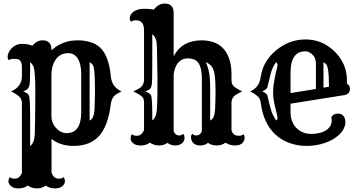

<svg xmlns="http://www.w3.org/2000/svg" viewBox="-20 -801 1991 1070"><path d="M134.8 232.9Q112.8 249 84 249Q55.2 249 41.3 236.3Q27.3 223.6 27.3 211.9Q27.3 195.8 34.2 186.5Q44.9 194.8 61.5 194.8Q89.8 194.8 102.1 162.1V-222.7Q102.1 -245.1 92.8 -255.9Q78.1 -273.9 42.5 -291.5Q102.1 -318.8 102.1 -376V-427.2Q102.1 -468.8 73.7 -472.2Q65.4 -473.1 52.7 -473.1Q40 -473.1 29.3 -464.8Q22.5 -474.1 22.5 -484.1Q22.5 -494.1 27.6 -506.6Q32.7 -519 43 -530.3Q68.8 -556.6 102.8 -556.6Q136.7 -556.6 159.2 -545.9Q186 -576.2 216.8 -576.2Q267.1 -576.2 267.1 -523.4V-520Q305.7 -558.6 367.7 -572.3Q386.7 -576.2 416.7 -576.2Q446.8 -576.2 480 -567.4Q513.2 -558.6 537.6 -536.1Q586.4 -491.2 597.7 -376Q602.5 -316.4 657.2 -291.5Q622.6 -274.4 613.3 -262.7Q601.1 -246.1 597.7 -222.7Q583.5 -105 537.1 -48.8Q486.3 12.2 390.1 12.2Q315.9 12.2 267.1 -26.9V161.1Q279.3 194.8 307.6 194.8Q324.2 194.8 335 186.5Q341.8 195.8 341.8 209.7Q341.8 223.6 327.9 236.3Q314 249 285.6 249Q257.3 249 234.4 232.9Q214.8 249 185.8 249Q156.7 249 134.8 232.9ZM266.6 -154.8Q266.6 -115.2 293 -86.9Q318.8 -59.1 351.1 -59.1Q432.6 -59.1 432.6 -176.3V-390.1Q432.6 -443.8 413.6 -474.4Q394.5 -504.9 359.9 -504.9Q297.9 -504.9 274.4 -436.5Q266.6 -413.1 266.6 -380.4ZM479.5 -129.4Q503.9 -138.7 506.8 -193.4Q509.3 -248 509.3 -274.7Q509.3 -301.3 509 -319.1Q508.8 -336.9 508.3 -356Q506.3 -427.2 497.1 -439Q487.8 -450.7 479.5 -454.6ZM147.9 12.7Q170.9 -2.9 173.8 -52.7Q174.8 -81.1 175.3 -118.2Q176.3 -201.7 176.5 -224.4Q176.8 -247.1 176.8 -263.2V-301.8Q176.8 -309.6 176.5 -321Q176.3 -332.5 176 -345.9Q175.8 -359.4 174.8 -372.1Q172.4 -420.4 164.3 -434.8Q156.2 -449.2 147.9 -454.6V-425.3Q147.9 -340.3 144.3 -325.9Q140.6 -311.5 132.6 -304.2Q124.5 -296.9 108.9 -291.5Q138.2 -281.2 142.1 -267.1Q147.9 -245.6 147.9 -147Z M815.4 -5.9Q793 9.8 764.4 9.8Q735.8 9.8 721.9 -2.9Q708 -15.6 708 -27.3Q708 -43.5 714.8 -52.7Q725.6 -44.4 742.2 -44.4Q770.5 -44.4 782.7 -77.1V-227.5Q782.7 -252 773.4 -260.7Q762.2 -272.5 723.1 -291.5Q757.3 -307.1 766.6 -316.4Q782.7 -332.5 782.7 -356V-632.3Q782.7 -688 737.3 -688Q720.7 -688 710 -679.7Q703.1 -689 703.1 -699Q703.1 -709 708.3 -718.3Q713.4 -727.5 723.6 -735.4Q747.1 -752 782.2 -752Q817.4 -752 836.9 -747.6Q863.8 -781.2 897.5 -781.2Q947.8 -781.2 947.8 -728.5V-487.8Q995.1 -576.2 1102.5 -576.2Q1225.6 -576.2 1259.3 -467.3Q1270 -432.6 1270 -388.7V-356Q1270 -333 1280.3 -322.8Q1295.4 -307.6 1329.6 -292Q1292.5 -273.9 1283.7 -264.2Q1270 -249 1270 -227.5V-74.7Q1279.3 -44.4 1310.5 -44.4Q1327.1 -44.4 1337.9 -52.7Q1343.3 -45.4 1343.3 -31.2Q1343.3 -17.1 1330.3 -3.7Q1317.4 9.8 1289.1 9.8Q1260.7 9.8 1236.8 -5.9Q1214.8 9.8 1187.3 9.8Q1159.7 9.8 1139.2 -4.9Q1120.1 9.8 1096.4 9.8Q1072.8 9.8 1058.6 -2.4Q1044.4 -14.6 1044.4 -37.6Q1044.4 -48.3 1051.8 -54.7Q1063 -45.9 1074.2 -45.9Q1095.7 -45.9 1105 -69.8V-360.8Q1105 -456.1 1058.6 -470.7Q1043.9 -475.6 1026.9 -475.6Q976.1 -475.6 956.1 -421.9Q949.7 -405.3 947.8 -385.7V-69.8Q957 -45.9 978.5 -45.9Q989.7 -45.9 1001 -54.7Q1008.3 -48.3 1008.3 -31.5Q1008.3 -14.6 994.1 -2.4Q980 9.8 956.1 9.8Q932.1 9.8 913.1 -4.9Q893.1 9.8 865.7 9.8Q838.4 9.8 815.4 -5.9ZM828.6 -129.9Q850.6 -144 854.5 -191.9Q856 -212.9 856.4 -238.8Q856.9 -264.6 857.2 -275.6Q857.4 -286.6 857.4 -292V-335.9Q857.4 -354 857.4 -377L856.4 -424.8Q855.5 -554.2 852.1 -568.8Q845.2 -599.6 828.6 -610.4V-445.8Q828.6 -344.7 826.4 -333.3Q824.2 -321.8 822.8 -316.4Q818.4 -301.3 789.6 -291.5Q818.8 -281.2 822.8 -267.1Q828.6 -243.7 828.6 -161.6ZM1151.4 -129.4Q1175.8 -138.7 1178.7 -193.4Q1181.2 -248 1181.2 -293.7Q1181.2 -339.4 1178.2 -368.2Q1175.3 -397 1168.7 -413.8Q1162.1 -430.7 1151.9 -439.2Q1141.6 -447.8 1127 -455.1Q1145.5 -411.1 1148.4 -375Q1151.4 -338.9 1151.4 -305.2Z M1826.2 -147.5Q1836.9 -168 1865.7 -168Q1885.3 -168 1896 -151.9Q1904.8 -139.2 1904.8 -120.8Q1904.8 -102.5 1895.5 -84Q1886.2 -65.4 1870.1 -50.3Q1854 -35.2 1833.3 -23.4Q1812.5 -11.7 1789.1 -3.9Q1740.7 12.2 1688.5 12.2Q1636.2 12.2 1590.6 -5.1Q1544.9 -22.5 1512.2 -53.7Q1448.2 -115.2 1434.1 -222.7Q1430.7 -246.6 1422.9 -256.8Q1408.2 -274.9 1374.5 -291.5Q1417 -310.5 1428.7 -352.5Q1432.1 -364.3 1434.1 -376Q1446.3 -461.9 1521 -522.5Q1593.3 -581.1 1682.6 -581.1Q1775.4 -581.1 1843.3 -515.6Q1913.6 -448.2 1913.6 -350.1Q1913.6 -346.7 1913.3 -343.3Q1913.1 -339.8 1913.6 -336.9Q1914.6 -330.6 1921.4 -329.6Q1930.2 -318.4 1930.2 -305.7Q1930.2 -276.4 1898.9 -271Q1891.1 -269.5 1874.5 -267.1L1599.1 -223.1V-176.3Q1599.1 -119.6 1633.3 -86.4Q1665.5 -54.7 1714.8 -54.7Q1767.1 -54.7 1798.8 -76.2Q1828.6 -96.7 1828.6 -129.9Q1828.6 -137.7 1826.2 -147.5ZM1740.7 -305.2V-441.9Q1740.7 -474.1 1728 -489.3Q1705.6 -515.1 1683.6 -515.1Q1661.6 -515.1 1647 -508.5Q1632.3 -502 1621.6 -487.8Q1599.1 -458 1599.1 -395V-282.2ZM1813 -317.4V-332.5Q1813 -423.3 1797.9 -442.4Q1791 -450.7 1782.7 -454.6V-312.5ZM1519.5 -129.4Q1526.4 -134.8 1526.4 -141.6Q1526.4 -152.3 1522 -168.9Q1502 -245.6 1502 -275.6Q1502 -305.7 1503.9 -322.5Q1505.9 -339.4 1509.3 -356.4Q1515.1 -389.6 1522 -415Q1526.4 -431.6 1526.4 -437.5Q1526.4 -449.2 1519.5 -454.6Q1499 -430.2 1488.3 -389.2Q1477.5 -348.1 1470.7 -316.9Q1468.3 -303.7 1441.9 -291.5Q1468.3 -279.3 1470.7 -267.1Q1488.8 -184.6 1500.5 -162.1Q1512.2 -139.6 1519.5 -129.4Z"/></svg>

Font: Rye
Style: Regular
Weight: 400
Designer: Nicole Fally
Foundry: Nicole Fally
Version: Version 1.001